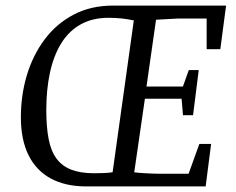

<svg xmlns="http://www.w3.org/2000/svg" viewBox="-20 -668 845 688"><path d="M289.1 0Q214.6 0 162.1 -28.3Q109.7 -56.7 82.2 -112Q54.8 -167.4 54.8 -247.9Q54.8 -327.2 76.4 -399.1Q98.1 -470.9 140.3 -527.2Q182.6 -583.5 244.1 -615.7Q305.6 -648 385.2 -648H790.1L769.5 -491.7H720.5V-601.7H619.1L539.1 -597.3L504.9 -357.9H635.4L656.5 -416.9H692.1L671.8 -255.2H635.7L630.7 -314.1H499.2L461 -50.7Q474.3 -48.7 500.3 -47.2Q526.3 -45.7 553.7 -45.4H655.8L694.3 -152.3H736.5L716.9 0ZM317.3 -47.2Q338.8 -47.2 354.6 -48Q370.4 -48.7 383.5 -50.8L459.5 -594.8Q438.7 -599.3 416.7 -601.8Q394.7 -604.2 368.3 -604.2Q311.2 -604.2 269 -580.5Q226.7 -556.8 199.6 -513.1Q172.5 -469.4 159.2 -408.7Q145.9 -348.1 145.9 -273.3Q145.9 -213 154.3 -169.7Q162.7 -126.4 182.5 -99.7Q202.2 -72.9 235.4 -60Q268.6 -47.2 317.3 -47.2Z"/></svg>

Font: Faustina Light
Style: Italic
Weight: 300
Italic angle: -8°
Designer: Alfonso Garcia
Foundry: http://www.omnibus-type.com
Version: Version 1.200